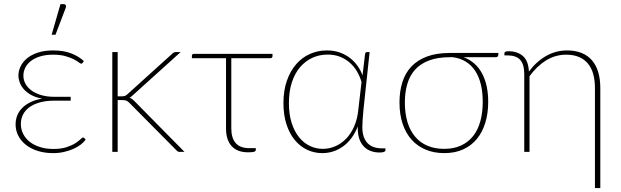

<svg xmlns="http://www.w3.org/2000/svg" viewBox="-20 -750 3066 948"><path d="M403 -60.5Q394 -48 378.5 -36Q363 -24 342.2 -14.8Q321.5 -5.5 296.2 0.2Q271 6 242 6Q201.5 6 167.5 -4.5Q133.5 -15 109 -34Q84.5 -53 70.8 -79Q57 -105 57 -136Q57 -159 65 -179.5Q73 -200 89.5 -216.8Q106 -233.5 130.5 -245.5Q155 -257.5 188 -263Q155.5 -269 133.2 -281.5Q111 -294 97.2 -310Q83.5 -326 77.2 -343.5Q71 -361 71 -377.5Q71 -400 81.5 -422Q92 -444 113.2 -461.8Q134.5 -479.5 166.8 -490.2Q199 -501 242.5 -501Q294 -501 331.2 -486.5Q368.5 -472 394 -448.5L388 -439.5Q385 -435.5 381 -435.5Q377.5 -435.5 368.5 -442.5Q359.5 -449.5 343.2 -457.8Q327 -466 302.2 -473Q277.5 -480 243 -480Q205 -480 177.2 -471.2Q149.5 -462.5 131.2 -447.8Q113 -433 104.2 -414.5Q95.5 -396 95.5 -376.5Q95.5 -354.5 106.2 -335.5Q117 -316.5 137 -302.2Q157 -288 185.2 -280Q213.5 -272 248 -272H329V-253H248Q208 -253 177.2 -244.5Q146.5 -236 125.5 -220.8Q104.5 -205.5 93.8 -184.5Q83 -163.5 83 -138Q83 -111 94.8 -88.2Q106.5 -65.5 127.5 -49.2Q148.5 -33 178 -23.8Q207.5 -14.5 243 -14.5Q282 -14.5 308.5 -23.2Q335 -32 351.8 -42.8Q368.5 -53.5 377.2 -62.2Q386 -71 390 -71Q394 -71 396.5 -68ZM235 -578.5 278.5 -729.5H296Q302 -729.5 304.8 -724.5Q307.5 -719.5 305 -712.5L254 -578.5Z M561 -493V-274.5H584Q589.5 -274.5 595.5 -276Q601.5 -277.5 609 -284.5L828.5 -483Q833 -488 837.8 -490.5Q842.5 -493 850 -493H872L635.5 -279.5Q631.5 -275.5 627.8 -272.8Q624 -270 620 -267.5Q627 -265 632.5 -260.8Q638 -256.5 643 -251.5L891 0H868.5Q863.5 0 859.2 -1.5Q855 -3 851 -8L619.5 -241.5Q611 -250 604 -253Q597 -256 582 -256H561V0H534.5V-493Z M1325.5 -473.5Q1325.5 -462.5 1314 -462.5H1122V-116.5Q1122 -68.5 1143.8 -43.5Q1165.5 -18.5 1211.5 -18.5H1243V-9.5Q1243 -4 1235.5 -1Q1228 2 1205 2Q1151.5 2 1123.8 -28.5Q1096 -59 1096 -115.5V-462.5H927.5V-474.5Q927.5 -484 938 -484H1325.5Z M1765 -345Q1757.5 -371 1743.8 -395.2Q1730 -419.5 1709.2 -438.5Q1688.5 -457.5 1660.8 -469Q1633 -480.5 1597.5 -480.5Q1557.5 -480.5 1522.8 -464.8Q1488 -449 1462 -418.8Q1436 -388.5 1421.2 -343.8Q1406.5 -299 1406.5 -241Q1406.5 -185.5 1420 -143.2Q1433.5 -101 1456.5 -72.5Q1479.5 -44 1509.8 -29.5Q1540 -15 1574 -15Q1605.5 -15 1635.2 -27.8Q1665 -40.5 1689 -65.2Q1713 -90 1729 -126.5Q1745 -163 1749.5 -211ZM1883 -17.5V-7Q1883 -3 1876 0Q1869 3 1854 3Q1832.5 3 1813 -3.5Q1793.5 -10 1778.8 -24.2Q1764 -38.5 1755.2 -61.2Q1746.5 -84 1746.5 -116Q1746.5 -118.5 1746.5 -121.2Q1746.5 -124 1747 -126.5Q1721.5 -62 1675 -28Q1628.5 6 1571 6Q1531.5 6 1496.5 -10.5Q1461.5 -27 1435.5 -58.5Q1409.5 -90 1394.5 -136Q1379.5 -182 1379.5 -241Q1379.5 -303 1396.5 -351.5Q1413.5 -400 1442.5 -433.2Q1471.5 -466.5 1510.5 -483.8Q1549.5 -501 1594 -501Q1629 -501 1657.8 -490.8Q1686.5 -480.5 1708.5 -463.2Q1730.5 -446 1746 -423.8Q1761.5 -401.5 1770 -378L1782.5 -483Q1784.5 -493 1792.5 -493H1805L1775 -212.5Q1772.5 -187 1770.8 -163.2Q1769 -139.5 1769 -123.5Q1769 -94.5 1776.2 -74.2Q1783.5 -54 1796.5 -41.5Q1809.5 -29 1827.2 -23.2Q1845 -17.5 1866.5 -17.5Z M2201 -467.5Q2140 -467.5 2097.8 -451.2Q2055.5 -435 2029.2 -405.8Q2003 -376.5 1991 -335.2Q1979 -294 1979 -244Q1979 -189 1992.2 -146.2Q2005.5 -103.5 2030.5 -74.2Q2055.5 -45 2091.5 -30Q2127.5 -15 2173 -15Q2220 -15 2255.8 -31.2Q2291.5 -47.5 2315.5 -77.5Q2339.5 -107.5 2351.5 -150.8Q2363.5 -194 2363.5 -248Q2363.5 -295.5 2354 -334Q2344.5 -372.5 2326 -400.5Q2307.5 -428.5 2280 -445.5Q2252.5 -462.5 2216.5 -467.5ZM2440.5 -488.5V-479Q2440.5 -475 2437.5 -471.2Q2434.5 -467.5 2427.5 -467.5H2269.5Q2329.5 -444.5 2360 -387.8Q2390.5 -331 2390.5 -247Q2390.5 -190.5 2376.2 -144Q2362 -97.5 2334.5 -64Q2307 -30.5 2266.5 -12.2Q2226 6 2173.5 6Q2123.5 6 2082.8 -10.8Q2042 -27.5 2013 -59.5Q1984 -91.5 1968.2 -138Q1952.5 -184.5 1952.5 -244.5Q1952.5 -299.5 1966.8 -344.5Q1981 -389.5 2011.2 -421.5Q2041.5 -453.5 2088.5 -471Q2135.5 -488.5 2200.5 -488.5Z M2470.5 -487.5Q2470.5 -491.5 2475 -494.2Q2479.5 -497 2490.5 -497Q2535 -497 2562 -473.2Q2589 -449.5 2591.5 -396.5Q2626.5 -444.5 2675 -472.8Q2723.5 -501 2780.5 -501Q2821.5 -501 2852.2 -488.2Q2883 -475.5 2903.2 -451.8Q2923.5 -428 2933.8 -393.5Q2944 -359 2944 -315.5V178.5H2917.5V-315.5Q2917.5 -354 2909 -384.5Q2900.5 -415 2882.8 -436.2Q2865 -457.5 2838.2 -468.8Q2811.5 -480 2775.5 -480Q2722 -480 2676.2 -451.8Q2630.5 -423.5 2594.5 -373.5V0H2568.5V-383.5Q2568.5 -432.5 2548.5 -454.5Q2528.5 -476.5 2485.5 -476.5H2470.5Z"/></svg>

Font: Lato 2
Style: Regular
Weight: 200
Designer: Lukasz Dziedzic with Adam Twardoch and Botio Nikoltchev
Foundry: tyPoland Lukasz Dziedzic
Version: Version 2.015; 2015-08-06; http://www.latofonts.com/